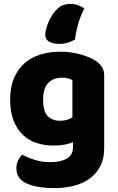

<svg xmlns="http://www.w3.org/2000/svg" viewBox="-20 -766 607 984"><path d="M270 -717Q287 -734 304 -740Q321 -746 341 -746Q361 -746 379.5 -739.5Q398 -733 412 -723Q391 -681 380 -641.5Q369 -602 364 -563Q348 -554 328.5 -547.5Q309 -541 287 -541Q252 -541 232 -552.5Q212 -564 212 -588Q212 -602 217 -620Q222 -638 230 -656Q238 -674 248.5 -690Q259 -706 270 -717ZM354 -37Q334 -29 309.5 -24.5Q285 -20 255 -20Q210 -20 169.5 -32.5Q129 -45 98.5 -73.5Q68 -102 50 -147Q32 -192 32 -257Q32 -317 50.5 -362.5Q69 -408 102.5 -439Q136 -470 184 -485.5Q232 -501 291 -501Q319 -501 346 -497Q373 -493 396.5 -486Q420 -479 439 -471Q458 -463 471 -454Q491 -440 502.5 -422.5Q514 -405 514 -378V-7Q514 46 494.5 84.5Q475 123 440.5 148.5Q406 174 359.5 186Q313 198 260 198Q206 198 165 189.5Q124 181 100 165Q64 141 64 97Q64 74 73.5 55Q83 36 95 27Q124 43 160.5 54Q197 65 237 65Q290 65 322 47Q354 29 354 -11ZM287 -147Q307 -147 322.5 -151.5Q338 -156 351 -164V-356Q340 -361 328.5 -364.5Q317 -368 298 -368Q255 -368 228 -341.5Q201 -315 201 -256Q201 -193 225.5 -170Q250 -147 287 -147Z"/></svg>

Font: Baloo Bhaina 2 ExtraBold
Style: Regular
Weight: 800
Designer: Yesha Goshar, Manish Minz, Shuchita Grover and Ek Type
Foundry: Ek Type
Version: Version 1.640;hotconv 1.0.111;makeotfexe 2.5.65597; ttfautoh